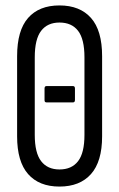

<svg xmlns="http://www.w3.org/2000/svg" viewBox="-20 -681 439 707"><path d="M151 -304Q144 -304 144 -312V-355Q144 -364 151 -364H249Q256 -364 256 -355V-313Q256 -304 249 -304ZM199 6Q124 6 83.5 -40Q43 -86 43 -179V-474Q43 -569 83.5 -615Q124 -661 199 -661Q274 -661 315 -615Q356 -569 356 -474V-179Q356 -86 315 -40Q274 6 199 6ZM199 -57Q244 -57 267.5 -87.5Q291 -118 291 -184V-470Q291 -537 267.5 -567.5Q244 -598 199 -598Q155 -598 131.5 -567.5Q108 -537 108 -470V-184Q108 -118 131.5 -87.5Q155 -57 199 -57Z"/></svg>

Font: Sofia Sans Extra Condensed
Style: Regular
Weight: 400
Designer: Botio Nikoltchev, Ani Petrova
Foundry: lettersoup
Version: Version 4.101